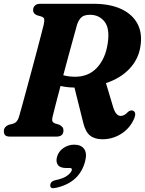

<svg xmlns="http://www.w3.org/2000/svg" viewBox="-20 -720 763 1012"><path d="M688 -97Q666.5 -45.5 620.8 -15.8Q575 14 519.5 14Q479 14 454.8 -5.5Q430.5 -25 419 -72L372.5 -258.5Q332 -259 299 -267Q284.5 -212 273 -167.8Q261.5 -123.5 257 -104Q253 -85.5 257 -79.2Q261 -73 269.5 -69.5L293 -62.5Q303 -57 308.8 -50.2Q314.5 -43.5 314.5 -32.5Q314.5 0 277 0H32.5Q13.5 0 6.8 -8Q0 -16 0.5 -28.5Q0 -41 7.5 -49.5Q15 -58 25.5 -62L50.5 -68.5Q71 -75 79.5 -102.5Q84.5 -119 94.8 -156.5Q105 -194 118.5 -243.5Q132 -293 146.5 -346.8Q161 -400.5 174.2 -450.5Q187.5 -500.5 197.2 -538.2Q207 -576 211 -592.5Q214.5 -611 213 -619.5Q211.5 -628 198 -633L174 -640Q154 -649 154.5 -667Q154.5 -681.5 164.2 -690.8Q174 -700 192 -700H473Q559.5 -700 618.8 -672.5Q678 -645 704.8 -594.5Q731.5 -544 720 -474.5Q709.5 -407 662 -357Q614.5 -307 538.5 -282L575.5 -158.5Q589.5 -109 616.5 -109Q635.5 -109 655 -130.5Q660 -134.5 666.8 -137Q673.5 -139.5 680 -137Q700.5 -129 688 -97ZM386 -589.5Q381 -571.5 369.5 -529.8Q358 -488 343.2 -433.8Q328.5 -379.5 313.5 -323.5Q341.5 -315.5 376 -315.5Q447.5 -315.5 492 -364Q536.5 -412.5 548 -493Q559.5 -570 531 -606Q502.5 -642 454.5 -642Q423 -642 408.5 -628.2Q394 -614.5 386 -589.5ZM328.5 165.5Q296.5 165.5 285 149Q273.5 132.5 280.5 107Q288 78.5 314 60.5Q340 42.5 371 42.5Q407 42.5 423.5 65Q440 87.5 428.5 131Q398.5 244 272.5 270.5Q243.5 277 245 255.5Q246 236 270.5 230Q313 221.5 333.8 206.2Q354.5 191 358.5 177Q361.5 165.5 347.5 165.5Z"/></svg>

Font: Fraunces 72pt S050
Style: Bold Italic
Weight: 700
Italic angle: -16°
Version: Version 1.000; ttfautohint (v1.8.3)